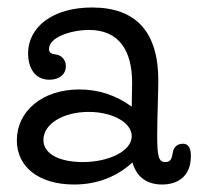

<svg xmlns="http://www.w3.org/2000/svg" viewBox="-20 -482 530 513"><path d="M332 -197C291 -227 244 -243 192 -243C92 -243 25 -184 25 -107C25 -35 85 11 178 11C240 11 292 -10 334 -48C346 -5 377 11 413 11C452 11 490 -8 490 -65C490 -82 486 -98 469 -98C450 -98 443 -84 442 -76C439 -59 437 -49 422 -49C404 -49 400 -62 400 -123C400 -163 403 -238 403 -267C403 -396 344 -462 226 -462C121 -462 55 -410 55 -339C55 -304 71 -269 112 -269C138 -269 156 -283 156 -305C156 -326 140 -335 131 -336C118 -338 111 -340 111 -351C111 -384 173 -402 218 -402C297 -402 333 -348 333 -261C333 -247 332 -197 332 -197ZM96 -108C96 -151 149 -183 217 -183C280 -183 332 -155 332 -118C332 -79 272 -49 201 -49C144 -49 96 -68 96 -108Z"/></svg>

Font: Life Savers
Style: Bold
Weight: 700
Designer: Pablo Impallari, Rodrigo Fuenzalida, Brenda Gallo
Foundry: Pablo Impallari, Rodrigo Fuenzalida, Brenda Gallo
Version: Version 3.000